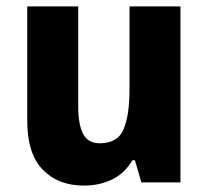

<svg xmlns="http://www.w3.org/2000/svg" viewBox="-20 -569 650 599"><path d="M543 -549V0H421L401 -69H393Q369 -28 329.5 -9Q290 10 242 10Q161 10 113 -40Q65 -90 65 -192V-549H224V-237Q224 -180 239.5 -151Q255 -122 291 -122Q347 -122 365.5 -165.5Q384 -209 384 -290V-549Z"/></svg>

Font: Noto Sans Tamil SemiCondensed ExtraBold
Style: Regular
Weight: 800
Width: 4
Designer: Jelle Bosma - Monotype Design Team
Foundry: Monotype Imaging Inc.
Version: Version 2.004; ttfautohint (v1.8.4.7-5d5b)